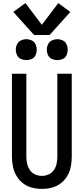

<svg xmlns="http://www.w3.org/2000/svg" viewBox="-20 -1211 540 1239"><path d="M150 -823Q168 -823 185 -830.5Q202 -838 209.5 -855Q217 -872 217 -890Q217 -908 209.5 -925Q202 -942 185 -950Q168 -958 150 -958Q132 -958 115 -950Q98 -942 90 -925Q82 -908 82 -890Q82 -872 90 -855Q98 -838 115 -830.5Q132 -823 150 -823ZM350 -823Q368 -823 385 -830.5Q402 -838 409.5 -855Q417 -872 417 -890Q417 -908 409.5 -925Q402 -942 385 -950Q368 -958 350 -958Q332 -958 315 -950Q298 -942 290 -925Q282 -908 282 -890Q282 -872 290 -855Q298 -838 315 -830.5Q332 -823 350 -823ZM250 8Q282 8 314 0Q346 -8 372 -28Q398 -48 414.5 -76Q431 -104 437 -136Q443 -168 443 -200V-735H350V-200Q350 -178 345.5 -155.5Q341 -133 328 -114Q315 -95 294 -85.5Q273 -76 250 -76Q228 -76 206.5 -85.5Q185 -95 172.5 -114Q160 -133 155 -155.5Q150 -178 150 -200V-735H57V-200Q57 -168 63.5 -136Q70 -104 86.5 -76Q103 -48 129 -28Q155 -8 186.5 0Q218 8 250 8ZM200 -985H300L434 -1134L356 -1191L250 -1051L144 -1191L66 -1134Z"/></svg>

Font: Iosevka SS08 Medium
Style: Regular
Weight: 500
Monospace: yes
Designer: Belleve Invis
Foundry: Belleve Invis
Version: Version 3.4.3; ttfautohint (v1.8.3)